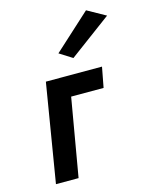

<svg xmlns="http://www.w3.org/2000/svg" viewBox="-110 -797 685 869"><g transform="rotate(-15 232.0 -362.5)"><path d="M119 -460 43 0H149L212 -365H364L382 -460ZM464 -677 378 -725 207 -569 267 -531Z"/></g></svg>

Font: Jost Medium
Style: Italic
Weight: 500
Italic angle: -5°
Version: Version 3.710